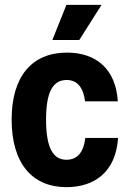

<svg xmlns="http://www.w3.org/2000/svg" viewBox="-20 -762 530 792"><path d="M196 -597H307L399 -742H254ZM254 10C370 10 458 -53 467 -193H332C325 -135 300 -103 254 -103C201 -103 170 -149 170 -268C170 -383 198 -432 255 -432C297 -432 323 -404 331 -344H466C458 -475 379 -545 256 -545C112 -545 28 -447 28 -269C28 -88 113 10 254 10Z"/></svg>

Font: Mona Sans SemiCondensed
Style: Bold
Weight: 700
Width: 4
Designer: Deni Anggara
Foundry: GitHub
Version: Version 2.000